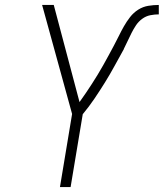

<svg xmlns="http://www.w3.org/2000/svg" viewBox="-20 -755 661 775"><path d="M222 0 271 -295 150 -735H197L301 -343Q314 -361 326.5 -379.5Q339 -398 351 -416.5Q363 -435 374.5 -454Q386 -473 397 -492.5Q408 -512 418.5 -531.5Q429 -551 439.5 -570.5Q450 -590 459.5 -609.5Q469 -629 480 -648.5Q491 -668 505 -686Q519 -704 538 -716Q557 -728 578.5 -731.5Q600 -735 621 -735V-697Q604 -697 586.5 -693.5Q569 -690 554 -679Q539 -668 529 -653Q519 -638 511 -622Q503 -606 495.5 -590Q488 -574 480 -558V-557Q461 -523 442.5 -489Q424 -455 403.5 -422Q383 -389 361 -356.5Q339 -324 314 -294L265 0Z"/></svg>

Font: Iosevka SS04 XLt Ex
Style: Italic
Weight: 200
Width: 7
Italic angle: -9°
Monospace: yes
Designer: Belleve Invis
Foundry: Belleve Invis
Version: Version 19.0.0; ttfautohint (v1.8.4)